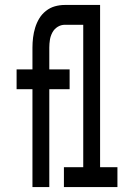

<svg xmlns="http://www.w3.org/2000/svg" viewBox="-20 -755 540 775"><path d="M111 0V-395H47V-475H111V-563Q111 -583 113.5 -603.5Q116 -624 122 -643.5Q128 -663 138.5 -680.5Q149 -698 165.5 -711Q182 -724 201.5 -729.5Q221 -735 242 -735H315V-655H242Q226 -655 212.5 -646.5Q199 -638 191.5 -624Q184 -610 181.5 -594.5Q179 -579 179 -563V-475H261V-395H179V0ZM238 0V-80H316V-655H247V-735H384V-80H454V0Z"/></svg>

Font: Iosevka Term Curly Medium
Style: Regular
Weight: 500
Designer: Belleve Invis
Foundry: Belleve Invis
Version: Version 32.3.0